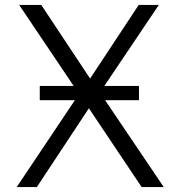

<svg xmlns="http://www.w3.org/2000/svg" viewBox="-20 -762 735 782"><path d="M142 -412V-354H285L48 0H130L342 -321L557 0H647L408 -354H546V-412H405L627 -742H545L347 -442L148 -742H58L280 -412Z"/></svg>

Font: Cheyenne Sans Light
Style: Regular
Weight: 300
Designer: The Public Sans project authors (U.S. Web Design System), Libre Franklin designed by Pablo Impallari and Rodrigo Fuenzal
Foundry: The Cheyenne Sans Project Authors
Version: Version 2.007